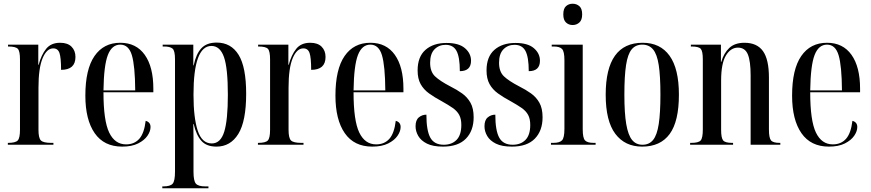

<svg xmlns="http://www.w3.org/2000/svg" viewBox="-20 -775 4661 1028"><path d="M22 0V-10H23Q63 -10 75 -23Q87 -36 87 -80V-457Q87 -501 75.5 -513.5Q64 -526 25 -526H23V-536H185V-428H187Q201 -481 227 -513.5Q253 -546 302 -546Q342 -546 363 -525Q384 -504 384 -470Q384 -401 307 -401Q307 -466 298.5 -491Q290 -516 265 -516Q230 -516 208 -463Q186 -410 186 -305V-80Q186 -36 199 -23Q212 -10 255 -10H266V0Z M634 10Q537 10 487 -62Q437 -134 437 -263Q437 -404 486 -475Q535 -546 624 -546Q709 -546 755 -481.5Q801 -417 801 -300V-281H534Q534 -129 564.5 -65.5Q595 -2 655 -2Q699 -2 725.5 -31.5Q752 -61 760 -128Q786 -121 786 -95Q786 -72 769.5 -48Q753 -24 719.5 -7Q686 10 634 10ZM704 -291Q703 -423 686 -479.5Q669 -536 624 -536Q579 -536 557.5 -480.5Q536 -425 534 -291Z M849 233V223H854Q892 223 904.5 208.5Q917 194 917 144V-458Q917 -504 903.5 -515Q890 -526 859 -526H851V-536H1015V-425H1017Q1030 -487 1058.5 -517Q1087 -547 1140 -547Q1217 -547 1257.5 -481.5Q1298 -416 1298 -273Q1298 -126 1256 -58Q1214 10 1139 10Q1086 10 1058.5 -20.5Q1031 -51 1017 -111H1015Q1016 -75 1016 -40.5Q1016 -6 1016 29V144Q1016 194 1029 208.5Q1042 223 1079 223H1096V233ZM1114 -7Q1161 -7 1180.5 -69.5Q1200 -132 1200 -267Q1200 -411 1179 -470Q1158 -529 1112 -529Q1016 -529 1016 -268Q1016 -145 1038.5 -76Q1061 -7 1114 -7Z M1361 0V-10H1362Q1402 -10 1414 -23Q1426 -36 1426 -80V-457Q1426 -501 1414.5 -513.5Q1403 -526 1364 -526H1362V-536H1524V-428H1526Q1540 -481 1566 -513.5Q1592 -546 1641 -546Q1681 -546 1702 -525Q1723 -504 1723 -470Q1723 -401 1646 -401Q1646 -466 1637.5 -491Q1629 -516 1604 -516Q1569 -516 1547 -463Q1525 -410 1525 -305V-80Q1525 -36 1538 -23Q1551 -10 1594 -10H1605V0Z M1973 10Q1876 10 1826 -62Q1776 -134 1776 -263Q1776 -404 1825 -475Q1874 -546 1963 -546Q2048 -546 2094 -481.5Q2140 -417 2140 -300V-281H1873Q1873 -129 1903.5 -65.5Q1934 -2 1994 -2Q2038 -2 2064.5 -31.5Q2091 -61 2099 -128Q2125 -121 2125 -95Q2125 -72 2108.5 -48Q2092 -24 2058.5 -7Q2025 10 1973 10ZM2043 -291Q2042 -423 2025 -479.5Q2008 -536 1963 -536Q1918 -536 1896.5 -480.5Q1875 -425 1873 -291Z M2352 10Q2298 10 2266 -6Q2234 -22 2219.5 -47Q2205 -72 2205 -99Q2205 -132 2222.5 -146.5Q2240 -161 2263 -161Q2263 -76 2284 -38Q2305 0 2356 0Q2399 0 2424.5 -26Q2450 -52 2450 -106Q2450 -139 2438.5 -160Q2427 -181 2404 -197Q2381 -213 2347 -232Q2306 -254 2277 -275Q2248 -296 2232 -325Q2216 -354 2216 -398Q2216 -471 2258 -508Q2300 -545 2371 -545Q2437 -545 2469.5 -517Q2502 -489 2502 -450Q2502 -394 2442 -394Q2442 -469 2424.5 -502Q2407 -535 2366 -535Q2330 -535 2306.5 -511Q2283 -487 2283 -439Q2283 -391 2309.5 -366Q2336 -341 2390 -313Q2426 -295 2454 -275Q2482 -255 2499 -225Q2516 -195 2516 -147Q2516 -75 2474.5 -32.5Q2433 10 2352 10Z M2721 10Q2667 10 2635 -6Q2603 -22 2588.5 -47Q2574 -72 2574 -99Q2574 -132 2591.5 -146.5Q2609 -161 2632 -161Q2632 -76 2653 -38Q2674 0 2725 0Q2768 0 2793.5 -26Q2819 -52 2819 -106Q2819 -139 2807.5 -160Q2796 -181 2773 -197Q2750 -213 2716 -232Q2675 -254 2646 -275Q2617 -296 2601 -325Q2585 -354 2585 -398Q2585 -471 2627 -508Q2669 -545 2740 -545Q2806 -545 2838.5 -517Q2871 -489 2871 -450Q2871 -394 2811 -394Q2811 -469 2793.5 -502Q2776 -535 2735 -535Q2699 -535 2675.5 -511Q2652 -487 2652 -439Q2652 -391 2678.5 -366Q2705 -341 2759 -313Q2795 -295 2823 -275Q2851 -255 2868 -225Q2885 -195 2885 -147Q2885 -75 2843.5 -32.5Q2802 10 2721 10Z M3046 -641Q3025 -641 3010.5 -654.5Q2996 -668 2996 -698Q2996 -729 3010.5 -742Q3025 -755 3046 -755Q3067 -755 3082 -742Q3097 -729 3097 -698Q3097 -668 3082 -654.5Q3067 -641 3046 -641ZM2930 0V-10H2942Q2976 -10 2989 -23.5Q3002 -37 3002 -85V-453Q3002 -499 2989.5 -512.5Q2977 -526 2945 -526H2934V-536H3100V-83Q3100 -36 3112.5 -23Q3125 -10 3159 -10H3169V0Z M3418 10Q3326 10 3274.5 -58.5Q3223 -127 3223 -268Q3223 -546 3421 -546Q3515 -546 3565 -476.5Q3615 -407 3615 -268Q3615 -125 3565.5 -57.5Q3516 10 3418 10ZM3420 0Q3456 0 3477 -26Q3498 -52 3507 -111Q3516 -170 3516 -268Q3516 -368 3507 -426.5Q3498 -485 3476.5 -510.5Q3455 -536 3419 -536Q3383 -536 3362 -510.5Q3341 -485 3332 -426.5Q3323 -368 3323 -268Q3323 -169 3333 -110.5Q3343 -52 3364 -26Q3385 0 3420 0Z M3675 0V-10H3681Q3720 -10 3731.5 -23Q3743 -36 3743 -82V-457Q3743 -501 3732 -513.5Q3721 -526 3683 -526H3679V-536H3840V-444H3842Q3855 -490 3884.5 -518Q3914 -546 3966 -546Q4033 -546 4065 -501.5Q4097 -457 4097 -359V-82Q4097 -37 4108 -23.5Q4119 -10 4154 -10H4158V0H3999V-371Q3999 -448 3984 -484Q3969 -520 3931 -520Q3892 -520 3866.5 -477.5Q3841 -435 3841 -343V-80Q3841 -36 3852 -23Q3863 -10 3900 -10H3905V0Z M4418 10Q4321 10 4271 -62Q4221 -134 4221 -263Q4221 -404 4270 -475Q4319 -546 4408 -546Q4493 -546 4539 -481.5Q4585 -417 4585 -300V-281H4318Q4318 -129 4348.5 -65.5Q4379 -2 4439 -2Q4483 -2 4509.5 -31.5Q4536 -61 4544 -128Q4570 -121 4570 -95Q4570 -72 4553.5 -48Q4537 -24 4503.5 -7Q4470 10 4418 10ZM4488 -291Q4487 -423 4470 -479.5Q4453 -536 4408 -536Q4363 -536 4341.5 -480.5Q4320 -425 4318 -291Z"/></svg>

Font: Noto Serif Display ExtraCondensed Medium
Style: Regular
Weight: 500
Width: 2
Designer: Monotype Design Team
Foundry: Monotype Imaging Inc.
Version: Version 2.009